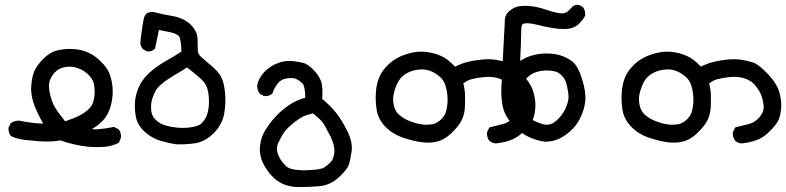

<svg xmlns="http://www.w3.org/2000/svg" viewBox="-20 -469 3198 781"><path d="M339.8 127.9Q309.1 125 279.3 117.7Q251.5 111.3 225.1 102.1Q218.8 103 212.4 104Q206.1 105 200 105.5Q193.8 106 187 106.4Q166 107.4 139.6 105.5Q114.3 103.5 85 100.6Q54.2 97.7 27.3 85.9L25.4 85L23.4 83Q18.6 76.7 16.4 68.8Q14.2 61 14.6 52.2V50.3L15.6 48.3L22.5 34.7L23.4 32.7L25.4 31.2Q42.5 19 64 22.5H64.5V22.9Q89.4 28.3 117.2 31.2Q126.5 32.2 136.5 33Q146.5 33.7 155.8 33.7Q151.9 27.3 148.2 20.5Q144.5 13.7 141.1 6.8Q137.7 0 134.5 -6.8Q131.3 -13.7 128.2 -20.5Q125 -27.3 122.1 -34.2Q104.5 -78.6 106.9 -117.2Q109.4 -155.8 119.6 -179.2Q129.4 -202.6 155.8 -229.5Q182.6 -256.8 214.4 -264.2Q245.1 -271.5 278.3 -269.5Q312 -267.6 340.1 -254.6Q368.2 -241.7 391.6 -217.3Q403.8 -205.1 411.9 -193.8Q419.9 -182.6 424.3 -172.4Q428.2 -162.1 431.4 -150.4Q434.6 -138.7 436.5 -125.5Q440.4 -98.6 436.5 -68.4Q436 -64.5 435.3 -60.3Q434.6 -56.2 433.6 -52Q432.6 -47.9 431.9 -44.2Q431.2 -40.5 429.9 -36.6Q428.7 -32.7 427.7 -29.3Q426.8 -25.9 425.3 -22.5Q423.8 -19 422.4 -15.6Q412.6 7.3 396 23.9Q388.2 31.7 380.1 38.3Q372.1 44.9 363.8 49.8Q359.4 52.7 354 55.7Q358.4 56.6 362.8 56.9Q367.2 57.1 371.3 57.1Q375.5 57.1 379.4 56.6Q392.1 55.7 407.5 53.5Q422.9 51.3 440.4 47.9L443.8 47.4L446.8 48.8L460.4 55.7L462.4 56.6L463.9 58.6Q474.1 72.8 471.7 91.8L471.2 93.3L470.7 94.7L464.8 108.4L463.4 111.8L460.4 113.3Q436.5 124.5 409.2 127.9Q372.1 130.9 339.8 127.9ZM275.9 13.2Q294.9 5.9 311.5 -3.4Q328.1 -12.7 343.8 -28.3Q357.9 -43 362.3 -67.4Q367.2 -93.8 363.3 -120.1Q362.8 -124.5 361.8 -128.4Q360.8 -132.3 359.4 -136Q357.9 -139.6 356.2 -143.3Q354.5 -147 352.1 -150.4Q349.6 -153.8 346.9 -157Q344.2 -160.2 341.3 -163.6Q321.8 -183.1 297.9 -191.4Q274.4 -200.2 250 -196.8Q225.6 -193.8 210.4 -181.2Q194.3 -167.5 185.1 -147.9Q176.3 -129.4 180.7 -101.1Q181.6 -95.2 182.9 -89.4Q184.1 -83.5 185.5 -77.6Q187 -71.8 189 -66.4Q190.9 -61 192.9 -55.4Q194.8 -49.8 197.3 -44.4Q209 -19.5 245.1 24.4Z M697.8 118.2Q681.2 115.7 665 112.1Q648.9 108.4 632.3 103.5Q615.7 98.6 600.1 89.8Q584.5 81.1 570.3 68.4Q541 42.5 533.7 10.7Q527.3 -18.6 528.8 -49.8Q530.3 -81.5 543.9 -112.8Q557.1 -144.5 586.9 -172.4Q616.2 -199.2 652.8 -219.7Q686 -238.3 717.8 -259.3Q717.8 -277.8 715.8 -292.2Q713.9 -306.6 711.7 -313.7Q709.5 -320.8 707 -322.8Q694.8 -333.5 670.4 -338.4Q648.4 -342.8 626.5 -347.2L611.3 -274.4L610.4 -271.5L608.4 -269.5Q597.7 -258.3 579.6 -259.8H577.1L575.2 -261.2L563.5 -268.1L562 -268.6L561 -270Q556.6 -274.9 554 -281Q551.3 -287.1 550.8 -293.9V-294.9V-295.9Q560.5 -382.3 567.4 -401.4Q572.3 -414.6 585.9 -418.5Q599.6 -422.4 615.2 -417.5Q644.5 -410.2 683.6 -403.3Q726.1 -396 754.4 -370.1Q763.7 -361.3 770 -351.6Q776.4 -341.8 780 -331.3Q783.7 -320.8 783.7 -309.1Q783.7 -301.8 783.9 -295.2Q784.2 -288.6 784.2 -282.5Q784.2 -276.4 784.4 -271Q784.7 -265.6 784.7 -261.2Q785.2 -247.1 804.2 -231.9Q826.7 -213.4 847.7 -194.8Q870.1 -174.8 880.9 -153.3Q891.6 -131.8 895.5 -90.8Q899.4 -50.3 892.1 -7.8Q884.3 37.1 850.1 71.8Q815.9 106.4 776.4 113.3Q738.8 119.1 699.2 118.2H698.2ZM793.9 37.6Q795.4 36.6 797.1 35.2Q798.8 33.7 800.5 32Q802.2 30.3 804.2 28.3Q806.2 26.4 807.9 23.9Q809.6 21.5 811.5 18.6Q813.5 15.6 815.4 12.7Q826.2 -5.9 829.1 -36.1Q832 -66.9 826.2 -97.2Q823.7 -111.8 817.4 -123.5Q811 -135.3 800.8 -144.5Q796.9 -148.4 792 -152.8Q787.1 -157.2 781.5 -162.1Q775.9 -167 769.3 -172.1Q762.7 -177.2 755.6 -183.1Q748.5 -189 740.7 -194.8Q715.8 -178.2 689.9 -163.6Q675.8 -155.3 663.1 -146.7Q650.4 -138.2 639.6 -128.9Q618.2 -111.8 610.4 -95.2Q602.1 -76.7 597.7 -62Q593.8 -47.9 594.7 -23.9Q595.7 -2 607.9 12.7Q621.1 27.8 638.2 35.6Q656.2 43.5 680.2 47.4Q705.1 51.8 726.6 51.3Q748 50.8 764.6 47.4Q772.5 45.9 780 43.5Q787.6 41 793.9 37.6Z M1191.4 292Q1175.3 291.5 1160.9 288.6Q1146.5 285.6 1133.3 280.3Q1105.5 269 1083.5 244.1Q1076.2 236.3 1070.1 227.8Q1064 219.2 1058.3 210Q1052.7 200.7 1048.3 191.4Q1034.2 161.1 1037.6 125Q1039.1 113.3 1041.7 102.1Q1044.4 90.8 1049.1 79.8Q1053.7 68.8 1060.1 59.1Q1078.1 29.3 1104.2 2Q1130.4 -25.4 1161.6 -45.4Q1175.8 -54.2 1190.9 -60.8Q1206.1 -67.4 1221.7 -71.3Q1221.7 -83.5 1220.7 -93.5Q1219.7 -103.5 1218.3 -110.4Q1216.8 -117.2 1215.1 -121.8Q1213.4 -126.5 1210.9 -128.4Q1208 -131.8 1204.6 -134.8Q1201.2 -137.7 1197.8 -140.1Q1194.3 -142.6 1190.9 -144.5Q1187.5 -146.5 1183.6 -148.4Q1169.9 -153.8 1145.5 -149.9Q1122.6 -146.5 1109.4 -128.9Q1094.7 -109.9 1089.4 -91.8L1088.4 -88.9L1085.9 -86.9Q1080.1 -82 1072.3 -79.8Q1064.5 -77.6 1056.2 -78.1H1053.7L1052.2 -79.1L1039.6 -85.9L1037.6 -86.9L1036.6 -88.4Q1025.4 -102.1 1026.4 -121.6V-122.6V-123Q1031.7 -150.9 1054.7 -175.8Q1077.6 -199.7 1108.9 -211.9Q1140.1 -223.6 1168.5 -220.7Q1177.2 -219.7 1185.3 -218.5Q1193.4 -217.3 1200.4 -216.1Q1207.5 -214.8 1213.9 -212.9Q1234.9 -208 1260.7 -179Q1286.6 -149.9 1290 -121.1Q1293 -97.2 1290.5 -66.9Q1324.7 -38.6 1346.7 -10.7Q1369.6 18.1 1392.1 62.5Q1415.5 108.9 1410.2 147Q1407.7 165 1404.8 178.7Q1401.9 192.4 1398.4 202.1Q1391.1 222.2 1356.9 253.4Q1322.3 284.7 1277.8 288.6Q1235.8 292 1191.4 292ZM1296.4 213.9Q1325.7 193.4 1331.1 182.6Q1337.4 170.9 1339.4 155.3Q1341.8 140.1 1336.9 120.1Q1335.9 115.7 1334.5 111.6Q1333 107.4 1331.5 103.3Q1330.1 99.1 1328.4 94.7Q1326.7 90.3 1324.5 85.9Q1322.3 81.5 1319.8 77.1Q1308.1 54.7 1297.4 36.1Q1288.1 20 1253.4 -7.8Q1230 -2.4 1213.9 4.4Q1205.6 8.3 1193.8 16.4Q1182.1 24.4 1168 36.1Q1139.6 60.1 1129.9 78.1Q1124.5 87.4 1119.9 96.4Q1115.2 105.5 1111.3 113.8Q1105 127.4 1106.9 142.1Q1107.4 145.5 1107.9 148.4Q1108.4 151.4 1109.4 154.5Q1110.4 157.7 1111.6 160.6Q1112.8 163.6 1114 166.5Q1115.2 169.4 1117.2 172.4Q1121.1 180.2 1126.7 187.7Q1132.3 195.3 1140.1 203.1Q1146.5 210.4 1155.8 214.8Q1165 219.2 1177.2 220.7Q1203.6 224.6 1225.6 223.6Q1236.8 223.1 1246.8 222.4Q1256.8 221.7 1265.6 220.7Q1268.1 220.7 1270.8 220.2Q1273.4 219.7 1276.1 219.2Q1278.8 218.8 1281.5 218Q1284.2 217.3 1286.6 216.8Q1289.1 216.3 1291.5 215.6Q1293.9 214.8 1296.4 213.9Z M1995.1 114.3Q1981.4 112.8 1971.2 104L1970.2 103.5L1969.7 102.5Q1960 88.9 1960.9 70.8V68.8L1961.9 66.9L1968.8 53.2L1970.7 49.3L1975.1 48.3Q2002.4 41.5 2028.8 34.7Q2052.2 28.3 2071.3 5.4Q2089.4 -16.6 2085.9 -41.5Q2082.5 -69.3 2074.7 -86.7Q2066.9 -104 2050.3 -123.5Q2042.5 -132.8 2032 -139.4Q2021.5 -146 2007.8 -150.4Q1998.5 -153.3 1989.5 -154.8Q1980.5 -156.2 1971.2 -156.5Q1961.9 -156.7 1952.6 -155.8Q1942.9 -154.8 1933.8 -153.6Q1924.8 -152.3 1916.5 -150.9Q1908.2 -149.4 1900.9 -147.5Q1882.8 -144 1864.7 -129.4Q1866.2 -123 1867.4 -116.9Q1868.7 -110.8 1869.6 -105Q1870.6 -99.1 1871.1 -93.8Q1871.6 -88.4 1871.6 -82.5Q1872.1 -59.6 1871.1 -34.2Q1870.1 -7.3 1859.6 16.4Q1849.1 40 1820.3 68.4Q1811 78.1 1801.3 85.4Q1791.5 92.8 1781.5 97.9Q1771.5 103 1761.2 106Q1731.9 114.3 1694.3 109.4Q1676.3 106.9 1657 102.1Q1637.7 97.2 1617.2 90.3Q1575.7 75.7 1546.9 45.9Q1518.1 15.1 1512.2 -21.5Q1506.8 -56.2 1508.8 -90.3Q1510.7 -125 1522 -153.3Q1533.7 -182.6 1562.3 -209Q1590.8 -235.4 1632.3 -248.5Q1673.8 -261.7 1709 -258.3Q1743.7 -254.9 1773.4 -241.7Q1801.3 -230 1831.1 -197.8Q1857.4 -211.4 1883.8 -217.3Q1898.9 -221.2 1913.6 -223.4Q1928.2 -225.6 1942.9 -227.1Q1973.1 -229.5 1998.5 -225.6Q2023.9 -221.2 2045.4 -213.9Q2053.7 -210.9 2063 -204.3Q2072.3 -197.8 2082.5 -188.5Q2092.8 -179.2 2105 -166.5Q2141.6 -127 2150.9 -90.8Q2160.2 -55.7 2157.2 -25.4Q2154.3 4.9 2144.5 23.4Q2134.8 42 2108.9 66.9Q2100.1 75.7 2091.3 82.3Q2082.5 88.9 2073.2 93.8Q2064 98.6 2054.2 102.1Q2027.3 111.3 1997.1 114.3H1996.1ZM1742.7 35.6Q1760.7 30.3 1776.4 14.6Q1792 -1 1796.4 -23.9Q1801.8 -48.8 1800.3 -74.7Q1798.8 -100.6 1791 -124Q1783.7 -145.5 1765.6 -159.7Q1747.1 -174.8 1727.5 -181.6Q1708 -188.5 1684.6 -186Q1680.7 -185.5 1676.8 -185.1Q1672.9 -184.6 1669.2 -183.8Q1665.5 -183.1 1661.9 -182.1Q1658.2 -181.2 1654.8 -179.9Q1651.4 -178.7 1648.2 -177.5Q1645 -176.3 1642.1 -174.8Q1632.3 -170.4 1624.5 -164.6Q1616.7 -158.7 1610.4 -151.9Q1597.7 -137.7 1587.9 -109.4Q1578.1 -81.5 1579.1 -62.5Q1579.6 -52.7 1581.3 -43.7Q1583 -34.7 1586.4 -26.4Q1588.4 -21.5 1591.3 -16.6Q1594.2 -11.7 1598.4 -7.1Q1602.5 -2.4 1607.9 1.5Q1624 14.6 1645 22.9Q1655.8 27.3 1667.2 30.8Q1678.7 34.2 1690.9 36.1Q1713.9 41 1742.7 35.6Z M2195.8 107.4Q2161.1 102.1 2130.4 87.9Q2098.6 73.2 2064.9 37.1Q2030.8 -0.5 2023.9 -41Q2017.6 -79.6 2019.5 -113.8Q2020.5 -130.4 2022 -157.2Q2023.4 -184.1 2024.9 -221.2Q2028.3 -295.4 2030.8 -331.1Q2033.2 -366.7 2033.2 -384.3Q2033.2 -391.6 2035.2 -398.4Q2037.1 -405.3 2040.8 -411.1Q2044.4 -417 2049.8 -422.4Q2055.2 -426.8 2060.3 -430.4Q2065.4 -434.1 2071 -437Q2076.7 -439.9 2082 -441.4Q2098.6 -446.3 2129.9 -444.8Q2161.1 -443.4 2200.7 -429.7Q2238.3 -417 2259.3 -415Q2268.6 -414.1 2275.6 -415.8Q2282.7 -417.5 2288.1 -421.9Q2293.9 -426.8 2298.3 -430.9Q2302.7 -435.1 2305.2 -438Q2313.5 -450.7 2332.5 -449.2H2335L2336.4 -448.2L2349.1 -441.4L2351.6 -439.9L2352.5 -438Q2361.3 -425.8 2360.4 -407.7V-405.8L2359.4 -403.8Q2351.6 -388.7 2335 -372.1Q2316.9 -354 2288.1 -351.6Q2261.2 -349.6 2227.5 -355Q2194.3 -360.4 2163.1 -368.7Q2133.8 -376 2116.2 -374Q2104 -373 2102.5 -365.7Q2099.6 -352.5 2099.6 -321.8Q2099.6 -293.5 2095.7 -221.2Q2107.9 -229 2119.1 -234.1Q2130.4 -239.3 2142.1 -242.7Q2173.3 -252 2205.1 -251.5Q2236.8 -251 2261.2 -243.2Q2266.1 -241.7 2271 -239.7Q2275.9 -237.8 2280.5 -235.6Q2285.2 -233.4 2289.8 -230.7Q2294.4 -228 2298.8 -225.3Q2303.2 -222.7 2307.6 -219.2Q2330.6 -202.1 2347.7 -147.5Q2364.3 -93.8 2360.8 -59.1Q2357.4 -24.9 2341.8 7.8Q2326.2 41 2299.8 64.5Q2287.1 75.7 2274.4 84Q2261.7 92.3 2250 97.2Q2225.6 107.4 2197.3 107.4H2196.8ZM2227.1 33.2Q2246.6 21.5 2261.7 2.4Q2277.3 -16.6 2286.1 -42Q2294.9 -66.4 2292 -86.4Q2289.1 -108.4 2283.7 -129.9Q2281.7 -136.2 2279.1 -142.1Q2276.4 -147.9 2272.7 -153.1Q2269 -158.2 2264.6 -162.6Q2251 -175.8 2234.4 -179.2Q2228 -180.7 2221.7 -181.4Q2215.3 -182.1 2208.5 -182.4Q2201.7 -182.6 2194.3 -182.1Q2172.9 -180.7 2153.3 -172.9Q2144 -169.4 2135 -162.4Q2126 -155.3 2116.7 -145Q2098.1 -123.5 2092.3 -110.4Q2086.9 -98.1 2088.4 -82.5Q2089.8 -64.9 2093.3 -46.4Q2096.2 -29.8 2115.7 -8.8Q2135.7 13.7 2149.9 21Q2165 28.8 2187 36.1Q2196.8 39.1 2206.5 38.3Q2216.3 37.6 2227.1 33.2Z M2995.1 114.3Q2981.4 112.8 2971.2 104L2970.2 103.5L2969.7 102.5Q2960 88.9 2960.9 70.8V68.8L2961.9 66.9L2968.8 53.2L2970.7 49.3L2975.1 48.3Q3002.4 41.5 3028.8 34.7Q3052.2 28.3 3071.3 5.4Q3089.4 -16.6 3085.9 -41.5Q3082.5 -69.3 3074.7 -86.7Q3066.9 -104 3050.3 -123.5Q3042.5 -132.8 3032 -139.4Q3021.5 -146 3007.8 -150.4Q2998.5 -153.3 2989.5 -154.8Q2980.5 -156.2 2971.2 -156.5Q2961.9 -156.7 2952.6 -155.8Q2942.9 -154.8 2933.8 -153.6Q2924.8 -152.3 2916.5 -150.9Q2908.2 -149.4 2900.9 -147.5Q2882.8 -144 2864.7 -129.4Q2866.2 -123 2867.4 -116.9Q2868.7 -110.8 2869.6 -105Q2870.6 -99.1 2871.1 -93.8Q2871.6 -88.4 2871.6 -82.5Q2872.1 -59.6 2871.1 -34.2Q2870.1 -7.3 2859.6 16.4Q2849.1 40 2820.3 68.4Q2811 78.1 2801.3 85.4Q2791.5 92.8 2781.5 97.9Q2771.5 103 2761.2 106Q2731.9 114.3 2694.3 109.4Q2676.3 106.9 2657 102.1Q2637.7 97.2 2617.2 90.3Q2575.7 75.7 2546.9 45.9Q2518.1 15.1 2512.2 -21.5Q2506.8 -56.2 2508.8 -90.3Q2510.7 -125 2522 -153.3Q2533.7 -182.6 2562.3 -209Q2590.8 -235.4 2632.3 -248.5Q2673.8 -261.7 2709 -258.3Q2743.7 -254.9 2773.4 -241.7Q2801.3 -230 2831.1 -197.8Q2857.4 -211.4 2883.8 -217.3Q2898.9 -221.2 2913.6 -223.4Q2928.2 -225.6 2942.9 -227.1Q2973.1 -229.5 2998.5 -225.6Q3023.9 -221.2 3045.4 -213.9Q3053.7 -210.9 3063 -204.3Q3072.3 -197.8 3082.5 -188.5Q3092.8 -179.2 3105 -166.5Q3141.6 -127 3150.9 -90.8Q3160.2 -55.7 3157.2 -25.4Q3154.3 4.9 3144.5 23.4Q3134.8 42 3108.9 66.9Q3100.1 75.7 3091.3 82.3Q3082.5 88.9 3073.2 93.8Q3064 98.6 3054.2 102.1Q3027.3 111.3 2997.1 114.3H2996.1ZM2742.7 35.6Q2760.7 30.3 2776.4 14.6Q2792 -1 2796.4 -23.9Q2801.8 -48.8 2800.3 -74.7Q2798.8 -100.6 2791 -124Q2783.7 -145.5 2765.6 -159.7Q2747.1 -174.8 2727.5 -181.6Q2708 -188.5 2684.6 -186Q2680.7 -185.5 2676.8 -185.1Q2672.9 -184.6 2669.2 -183.8Q2665.5 -183.1 2661.9 -182.1Q2658.2 -181.2 2654.8 -179.9Q2651.4 -178.7 2648.2 -177.5Q2645 -176.3 2642.1 -174.8Q2632.3 -170.4 2624.5 -164.6Q2616.7 -158.7 2610.4 -151.9Q2597.7 -137.7 2587.9 -109.4Q2578.1 -81.5 2579.1 -62.5Q2579.6 -52.7 2581.3 -43.7Q2583 -34.7 2586.4 -26.4Q2588.4 -21.5 2591.3 -16.6Q2594.2 -11.7 2598.4 -7.1Q2602.5 -2.4 2607.9 1.5Q2624 14.6 2645 22.9Q2655.8 27.3 2667.2 30.8Q2678.7 34.2 2690.9 36.1Q2713.9 41 2742.7 35.6Z"/></svg>

Font: NaikaiFont
Style: Bold
Weight: 700
Version: Version 1.89